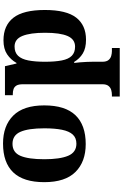

<svg xmlns="http://www.w3.org/2000/svg" viewBox="214 -804 829 1298"><g transform="rotate(-90 629.0 -154.5)"><path d="M304.6 10Q185 10 116 -59.3Q47 -128.7 47 -270.3Q47 -411 113.1 -480Q179.2 -549 308 -549Q428 -549 497 -480Q566 -411 566 -270.3Q566 -128.7 499.5 -59.3Q433 10 304.6 10ZM307.2 -53Q346 -53 368.7 -77.4Q391.3 -101.7 401.2 -150.5Q411 -199.2 411 -270Q411 -377 387.5 -431Q364 -485 306 -485Q248 -485 225 -431.2Q202 -377.5 202 -270Q202 -164 225.5 -108.5Q249 -53 307.2 -53Z M626 240V187H638Q653 187 669.5 182.5Q686 178 697.5 164Q709 150 709 122V-413Q709 -444 700 -458.5Q691 -473 676 -478Q661 -483 642 -483H635V-536H831L849 -458H853Q875 -497 911.5 -521.5Q948 -546 1006 -546Q1106 -546 1158.5 -479Q1211 -412 1211 -266Q1211 -121 1159.5 -54.5Q1108 12 1010 12Q953 12 917.5 -9.5Q882 -31 860 -68H853Q855 -54 857 -30.5Q859 -7 860 15.5Q861 38 861 53V122Q861 150 872.5 164Q884 178 901 182.5Q918 187 932 187H954V240ZM963 -62Q1013 -62 1035 -112.5Q1057 -163 1057 -265Q1057 -365 1035.5 -418Q1014 -471 964 -471Q924 -471 901.5 -447.5Q879 -424 870 -378Q861 -332 861 -266Q861 -197 870 -151.5Q879 -106 901.5 -84Q924 -62 963 -62Z"/></g></svg>

Font: Noto Serif Tamil
Style: Italic
Weight: 400
Italic angle: -12°
Designer: Indian Type Foundry, Tom Grace, and the Monotype Design Team
Foundry: Monotype Imaging Inc.
Version: Version 2.003